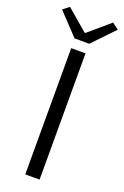

<svg xmlns="http://www.w3.org/2000/svg" viewBox="-194 -993 677 1046"><g transform="rotate(20 144.5 -470.5)"><path d="M102 0H185V-732H102ZM101 -788H186L306 -913L269 -941L146 -836H142L19 -941L-17 -913Z"/></g></svg>

Font: Noto Sans HK DemiLight
Style: Regular
Weight: 350
Designer: Ryoko NISHIZUKA 西塚涼子 (kana, bopomofo & ideographs); Paul D. Hunt (Latin, Greek & Cyrillic); Sandoll Communications 산돌커뮤니
Foundry: Adobe
Version: Version 2.004;hotconv 1.0.118;makeotfexe 2.5.65603